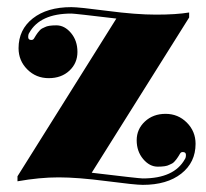

<svg xmlns="http://www.w3.org/2000/svg" viewBox="-20 -508 578 538"><path d="M380 -8Q468 -8 498 -62Q501 -66 501 -74Q501 -82 492 -82Q487 -82 484.5 -77.5Q482 -73 479 -68.5Q476 -64 474.5 -62Q473 -60 469.5 -56Q466 -52 462.5 -50Q459 -48 454 -46Q445 -41 422 -41Q399 -41 381 -62.5Q363 -84 363 -115Q363 -146 386 -167.5Q409 -189 444 -189Q479 -189 503.5 -164.5Q528 -140 528 -105Q528 -53 488 -21.5Q448 10 380 10Q359 10 278.5 -0.5Q198 -11 144.5 -11Q91 -11 29 0V-14L306 -456Q189 -470 180 -470Q92 -470 62 -416Q59 -412 59 -404Q59 -396 68 -396Q73 -396 75.5 -400.5Q78 -405 81 -409.5Q84 -414 85.5 -416Q87 -418 90.5 -422Q94 -426 97.5 -428Q101 -430 106 -432Q115 -437 138 -437Q161 -437 179 -415.5Q197 -394 197 -362.5Q197 -331 174.5 -310Q152 -289 116.5 -289Q81 -289 56.5 -313.5Q32 -338 32 -373Q32 -425 72 -456.5Q112 -488 180 -488Q201 -488 281 -477.5Q361 -467 417.5 -467Q474 -467 510 -473V-459L237 -24Q370 -8 380 -8Z"/></svg>

Font: Elsie Swash Caps Black
Style: Regular
Weight: 900
Designer: Alejandro Inler
Foundry: Alejandro Inler
Version: 1.003